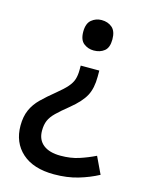

<svg xmlns="http://www.w3.org/2000/svg" viewBox="-112 -616 672 878"><g transform="rotate(15 223.5 -177.0)"><path d="M308 -291Q308 -236 289 -200.5Q270 -165 221 -125Q185 -96 164 -75.5Q143 -55 134.5 -35Q126 -15 126 13Q126 56 155 79Q184 102 237 102Q285 102 323.5 89.5Q362 77 399 59L437 139Q394 162 343 177Q292 192 230 192Q132 192 78.5 144Q25 96 25 16Q25 -27 39 -58.5Q53 -90 79.5 -116Q106 -142 143 -172Q175 -198 191.5 -217Q208 -236 214 -255Q220 -274 220 -300V-320H308ZM329 -473Q329 -434 309 -418Q289 -402 259 -402Q232 -402 211.5 -418Q191 -434 191 -473Q191 -512 211.5 -529Q232 -546 259 -546Q289 -546 309 -529Q329 -512 329 -473Z"/></g></svg>

Font: Noto Sans Gurmukhi UI Medium
Style: Regular
Weight: 500
Designer: Jelle Bosma - Monotype Design Team
Foundry: Monotype Imaging Inc.
Version: Version 2.004; ttfautohint (v1.8.4.7-5d5b)